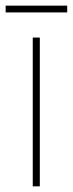

<svg xmlns="http://www.w3.org/2000/svg" viewBox="-39 -753 258 680"><path d="M102 -93H77V-620H102ZM199 -733V-709H-19V-733Z"/></svg>

Font: Noto Sans Kannada UI Condensed Thin
Style: Regular
Weight: 100
Width: 3
Designer: Jelle Bosma - Monotype Design Team
Foundry: Monotype Imaging Inc.
Version: Version 2.005; ttfautohint (v1.8.4.7-5d5b)